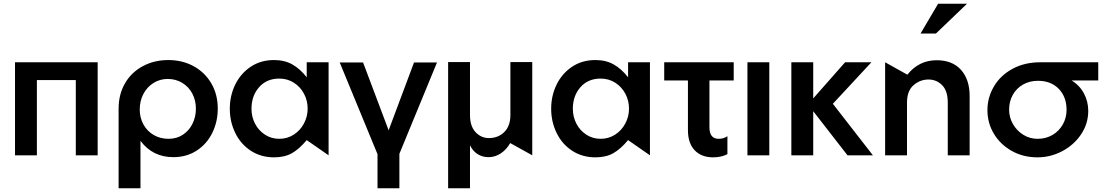

<svg xmlns="http://www.w3.org/2000/svg" viewBox="-20 -838 5959 1036"><path d="M61 -502V0H179V-406H389V0H507V-502Z M1037 -252Q1037 -296 1018 -332.5Q999 -369 964 -390.5Q929 -412 885 -412Q843 -412 808.5 -390.5Q774 -369 754 -331.5Q734 -294 734 -247Q734 -203 754 -166.5Q774 -130 809.5 -109.5Q845 -89 889 -89Q934 -89 967.5 -111.5Q1001 -134 1019 -171Q1037 -208 1037 -252ZM888 -514Q964 -514 1024.5 -481Q1085 -448 1120 -388.5Q1155 -329 1155 -252Q1155 -181 1125.5 -121Q1096 -61 1041.5 -25.5Q987 10 915 10Q804 10 738 -78V178H620V-252Q620 -329 654.5 -388.5Q689 -448 750.5 -481Q812 -514 888 -514Z M1487 -414Q1531 -414 1566 -391.5Q1601 -369 1620.5 -332Q1640 -295 1640 -252Q1640 -209 1620 -171.5Q1600 -134 1565 -111.5Q1530 -89 1487 -89Q1444 -89 1409.5 -111.5Q1375 -134 1356 -171Q1337 -208 1337 -251Q1337 -321 1378 -367.5Q1419 -414 1487 -414ZM1753 -502H1635V-421Q1599 -467 1557 -490.5Q1515 -514 1459 -514Q1387 -514 1333 -478Q1279 -442 1249.5 -382Q1220 -322 1220 -251Q1220 -181 1249.5 -120.5Q1279 -60 1333.5 -24.5Q1388 11 1459 11Q1516 11 1555.5 -11.5Q1595 -34 1635 -82L1753 0Z M2135 -8 2338 -501H2214L2077 -135L1939 -501H1813L2017 -6V178H2135Z M2398 178V-503H2516V-218Q2516 -157 2546 -125Q2576 -93 2618 -93Q2668 -93 2701 -125.5Q2734 -158 2734 -218V-503H2852V0L2733 -66Q2713 -31 2682.5 -10.5Q2652 10 2616 10Q2583 10 2557 -6.5Q2531 -23 2516 -54V178Z M3221 -414Q3265 -414 3300 -391.5Q3335 -369 3354.5 -332Q3374 -295 3374 -252Q3374 -209 3354 -171.5Q3334 -134 3299 -111.5Q3264 -89 3221 -89Q3178 -89 3143.5 -111.5Q3109 -134 3090 -171Q3071 -208 3071 -251Q3071 -321 3112 -367.5Q3153 -414 3221 -414ZM3487 -502H3369V-421Q3333 -467 3291 -490.5Q3249 -514 3193 -514Q3121 -514 3067 -478Q3013 -442 2983.5 -382Q2954 -322 2954 -251Q2954 -181 2983.5 -120.5Q3013 -60 3067.5 -24.5Q3122 11 3193 11Q3250 11 3289.5 -11.5Q3329 -34 3369 -82L3487 0Z M3939 -502V-404H3808V-151Q3808 -89 3858 -89Q3885 -89 3905 -103V-6Q3871 11 3828 11Q3765 11 3728.5 -27Q3692 -65 3692 -136V-404H3564V-502Z M4131 -502H4013V0H4131Z M4368 -502H4250V0H4368V-238L4553 0H4690L4474 -278L4682 -502H4540L4368 -307Z M5034 -513Q4938 -513 4876 -435L4756 -502V0H4874V-284Q4874 -348 4909.5 -378.5Q4945 -409 4990 -409Q5033 -409 5063.5 -378.5Q5094 -348 5094 -284V0H5212V-320Q5212 -409 5165.5 -461Q5119 -513 5034 -513ZM4947 -657H5030L5198 -818H5042Z M5852 -240Q5852 -170 5813 -112.5Q5774 -55 5711 -22Q5648 11 5578 11Q5501 11 5439.5 -23.5Q5378 -58 5343 -116Q5308 -174 5308 -244Q5308 -312 5343 -371.5Q5378 -431 5443 -466.5Q5508 -502 5594 -502H5906V-404H5762Q5806 -377 5829 -333.5Q5852 -290 5852 -240ZM5735 -245Q5735 -315 5693 -358.5Q5651 -402 5581 -402Q5535 -402 5499.5 -381.5Q5464 -361 5444.5 -325.5Q5425 -290 5425 -246Q5425 -205 5445.5 -169Q5466 -133 5501 -111Q5536 -89 5579 -89Q5623 -89 5658.5 -109.5Q5694 -130 5714.5 -166Q5735 -202 5735 -245Z"/></svg>

Font: Geom Medium
Style: Bold
Weight: 500
Version: Version 1.102